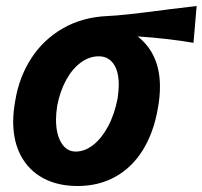

<svg xmlns="http://www.w3.org/2000/svg" viewBox="-20 -611 676 641"><path d="M24 -205Q24 -236.5 31 -275.5Q44 -354 84.5 -416.5Q125 -479 190.2 -516.5Q255.5 -554 339.5 -557.5Q388 -559 545 -580Q604.5 -587.5 636.5 -591L626 -468Q546.5 -482 439.5 -489.5Q514 -431 514 -322Q514 -286 507 -249.5Q493.5 -170 457.8 -111.5Q422 -53 366.2 -21.5Q310.5 10 239 10Q173 10 124.5 -16Q76 -42 50 -90.5Q24 -139 24 -205ZM372.5 -281.5Q376.5 -308.5 376.5 -327.5Q376.5 -373.5 358.8 -398.2Q341 -423 310 -423Q278 -423 249.8 -402.2Q221.5 -381.5 201 -344.2Q180.5 -307 171 -258Q167 -231.5 167 -212Q167 -163 184.8 -134Q202.5 -105 233 -105Q262.5 -105 290.5 -126.5Q318.5 -148 340.2 -188Q362 -228 372.5 -281.5Z"/></svg>

Font: JuliaMono Black
Style: Italic
Weight: 900
Italic angle: -9°
Monospace: yes
Designer: cormullion
Foundry: corm
Version: Version 0.057; ttfautohint (v1.8.4)